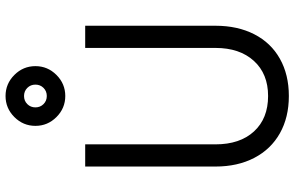

<svg xmlns="http://www.w3.org/2000/svg" viewBox="-200 -820 1036 675"><g transform="rotate(-90 317.5 -482.0)"><path d="M70 -242V-700H148V-242Q148 -156 193.5 -106.5Q239 -57 318 -57Q396 -57 441.5 -107Q487 -157 487 -242V-700H565V-242Q565 -164 535 -105.5Q505 -47 449 -15.5Q393 16 318 16Q243 16 187 -15.5Q131 -47 100.5 -105.5Q70 -164 70 -242ZM318 -980Q361 -980 392 -949Q423 -918 423 -875Q423 -832 392 -801Q361 -770 318 -770Q275 -770 244 -801Q213 -832 213 -875Q213 -918 244 -949Q275 -980 318 -980ZM318 -835Q335 -835 346.5 -846.5Q358 -858 358 -875Q358 -892 346.5 -903.5Q335 -915 318 -915Q301 -915 289.5 -903.5Q278 -892 278 -875Q278 -858 289.5 -846.5Q301 -835 318 -835Z"/></g></svg>

Font: MedMera Sans
Style: Regular
Weight: 400
Designer: Kasper Nordkvist
Foundry: UNCUT.wtf
Version: Version 1.300